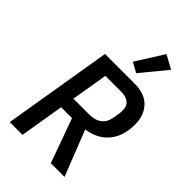

<svg xmlns="http://www.w3.org/2000/svg" viewBox="-280 -1060 1160 1160"><g transform="rotate(45 300.0 -480.0)"><path d="M152 0H43L159 -698H410Q500 -698 544.5 -650Q589 -602 589 -525Q589 -425 538.5 -364.5Q488 -304 397 -291L511 0H394L292 -283H199ZM347 -372Q452 -372 467 -462L473 -498Q474 -503 475 -513Q476 -523 476 -532Q476 -606 387 -606H254L215 -372ZM374 -749 311 -784 422 -960 509 -913Z"/></g></svg>

Font: IBM Plex Mono Medium
Style: Italic
Weight: 500
Italic angle: -9°
Monospace: yes
Designer: Mike Abbink, Paul van der Laan, Pieter van Rosmalen
Foundry: Bold Monday
Version: Version 2.3